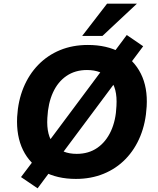

<svg xmlns="http://www.w3.org/2000/svg" viewBox="-20 -960 855 1042"><path d="M392 11Q290 11 216 -29.5Q142 -70 105 -145.5Q68 -221 73 -325Q78 -413 107.5 -484.5Q137 -556 187.5 -608Q238 -660 306 -688Q374 -716 457 -716Q560 -716 633.5 -675.5Q707 -635 744.5 -560Q782 -485 776 -382Q771 -293 741.5 -221Q712 -149 661.5 -97Q611 -45 542.5 -17Q474 11 392 11ZM396 -125Q461 -125 508 -157.5Q555 -190 582 -248.5Q609 -307 612 -385Q618 -483 575 -531.5Q532 -580 452 -580Q388 -580 341 -548Q294 -516 267.5 -458Q241 -400 237 -321Q231 -223 274 -174Q317 -125 396 -125ZM184 62 94 1 184 -118 237 -182 539 -587 580 -652 668 -770 757 -709 668 -590 615 -526 313 -121 272 -56ZM426 -765 561 -940H723L536 -765Z"/></svg>

Font: Nunito Sans 10pt ExtraBold
Style: Italic
Weight: 800
Italic angle: -9°
Designer: Vernon Adams
Foundry: Vernon Adams
Version: Version 3.101;gftools[0.9.27]